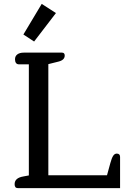

<svg xmlns="http://www.w3.org/2000/svg" viewBox="-20 -965 652 985"><path d="M267 -898 155 -752 100 -788 194 -945ZM71 0Q55 0 55 -20Q55 -36 66 -46Q77 -56 101 -60L128 -65V-635H77Q67 -635 62 -642Q57 -649 57 -661Q57 -677 69 -686Q81 -695 102 -695H298Q312 -695 312 -680Q312 -657 280 -649L228 -636V-66H529L546 -128Q553 -154 560.5 -165.5Q568 -177 579 -177Q596 -177 596 -160V0Z"/></svg>

Font: Maitree Medium
Style: Regular
Weight: 500
Designer: CadsonDemak Team
Foundry: CadsonDemak
Version: Version 1.010